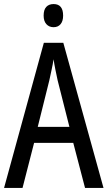

<svg xmlns="http://www.w3.org/2000/svg" viewBox="-20 -926 530 946"><path d="M399 0 341 -222H148L91 0H0L196 -715H292L490 0ZM322 -301 264 -530Q259 -553 253 -582.5Q247 -612 244 -634Q240 -608 234 -581Q228 -554 223 -530L166 -301ZM244 -906Q291 -906 291 -849Q291 -822 278.5 -807Q266 -792 244 -792Q222 -792 208.5 -807Q195 -822 195 -849Q195 -878 208 -892Q221 -906 244 -906Z"/></svg>

Font: Avrile Sans Condensed
Style: Regular
Weight: 400
Width: 3
Designer: Monotype Design Team
Foundry: Monotype Imaging Inc.
Version: Version 2.001;September 10, 2019;FontCreator 11.5.0.2425 64-